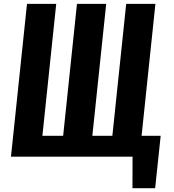

<svg xmlns="http://www.w3.org/2000/svg" viewBox="-20 -830 921 1017"><path d="M681.6 167 682.1 0H38.1L123 -809.6H277.8L204.6 -110.8H314.5L387.7 -809.6H542.5L469.2 -110.8H575.2L648.4 -809.6H803.2L730 -110.8H831.1L801.8 167Z"/></svg>

Font: Oswald
Style: Demi-Bold
Weight: 600
Designer: Vernon Adams
Foundry: Vernon Adams
Version: 3.0; ttfautohint (v0.94.23-7a4d-dirty) -l 8 -r 50 -G 200 -x 